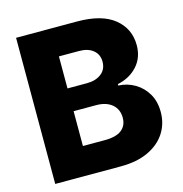

<svg xmlns="http://www.w3.org/2000/svg" viewBox="-107 -825 879 923"><g transform="rotate(-15 332.0 -363.5)"><path d="M55 0V-727.3H358.3Q480.8 -727.3 543.5 -676.5Q606.2 -625.7 606.2 -543.3Q606.2 -481.2 568.2 -439.6Q530.2 -398.1 470.2 -385.7V-378.6Q514.2 -376.8 551.7 -354.9Q589.1 -333.1 611.9 -294.6Q634.6 -256 634.6 -203.5Q634.6 -144.9 604.8 -98.9Q574.9 -52.9 518.5 -26.5Q462 0 381.4 0ZM230.8 -141.7H339.5Q396.7 -141.7 423.8 -163.4Q451 -185 451 -223.7Q451 -265.6 422.1 -290.3Q393.1 -315 342.7 -315H230.8ZM230.8 -428.3H328.1Q371.4 -428.3 399.1 -449.6Q426.8 -470.9 426.8 -509.2Q426.8 -545.5 400.9 -566.6Q375 -587.7 331 -587.7H230.8Z"/></g></svg>

Font: Inter UI Extra Bold
Style: Regular
Weight: 800
Designer: Rasmus Andersson
Foundry: rsms
Version: 3.2;8d6f07862